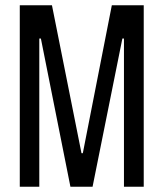

<svg xmlns="http://www.w3.org/2000/svg" viewBox="-20 -708 621 728"><path d="M55 0V-688H177L289 -127H294L404 -688H525V0H450V-562H444L331 0H247L135 -562H129V0Z"/></svg>

Font: Saira ExtraCondensed Medium
Style: Regular
Weight: 500
Width: 2
Designer: Hector Gatti with collaboration of the Omnibus-Type team
Foundry: Omnibus-Type
Version: Version 1.101